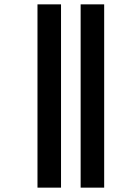

<svg xmlns="http://www.w3.org/2000/svg" viewBox="-20 -815 576 881"><path d="M350 46V-795H458V46ZM152 46V-795H260V46Z"/></svg>

Font: Noto Sans Kannada UI Condensed SemiBold
Style: Regular
Weight: 600
Width: 3
Designer: Jelle Bosma - Monotype Design Team
Foundry: Monotype Imaging Inc.
Version: Version 2.005; ttfautohint (v1.8.4.7-5d5b)